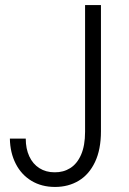

<svg xmlns="http://www.w3.org/2000/svg" viewBox="-20 -740 515 768"><path d="M19.5 -185.5H83Q83 -145 97.2 -114.5Q111.3 -84 137.5 -67.4Q163.6 -50.8 198.2 -50.8Q233.4 -50.3 261 -67.6Q288.6 -85 304.4 -121.3Q320.3 -157.7 320.3 -212.9V-719.7H383.8V-214.8Q383.8 -142.1 360.1 -92Q336.4 -42 294.9 -17.1Q253.4 7.8 200.2 7.8Q146.5 7.8 106 -16.6Q65.4 -41 43 -85Q20.5 -128.9 19.5 -185.5Z"/></svg>

Font: Reddit Sans Chocolate Light
Style: Regular
Weight: 300
Designer: Stephen Hutchings
Foundry: Reddit
Version: Version 1.013